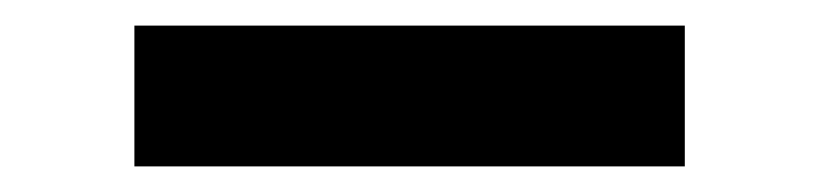

<svg xmlns="http://www.w3.org/2000/svg" viewBox="-20 -415 640 150"><path d="M85 -285V-395H515V-285Z"/></svg>

Font: Iosevka Slab XBdEx
Style: Regular
Weight: 800
Width: 7
Monospace: yes
Designer: Belleve Invis
Foundry: Belleve Invis
Version: Version 11.1.0; ttfautohint (v1.8.3)